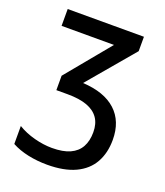

<svg xmlns="http://www.w3.org/2000/svg" viewBox="-134 -805 778 906"><g transform="rotate(20 255.0 -352.0)"><path d="M432.1 -713.9V-641.6L236.8 -410.6Q345.2 -404.8 402.8 -352.1Q460.4 -299.3 460.4 -206.1Q460.4 -140.1 433.1 -91.6Q405.8 -43 349.9 -16.6Q293.9 9.8 208.5 9.8Q158.7 9.8 112.5 0Q66.4 -9.8 30.3 -29.3V-119.6Q66.9 -97.2 113.5 -84.7Q160.2 -72.3 203.1 -72.3Q258.3 -72.3 293.2 -88.1Q328.1 -104 345 -134.5Q361.8 -165 361.8 -208.5Q361.8 -251.5 342.3 -279.5Q322.8 -307.6 284.2 -321.8Q245.6 -335.9 186.5 -335.9H129.9V-408.2L312.5 -629.4H49.3V-713.9Z"/></g></svg>

Font: Open Sans SemiCondensed Medium
Style: Regular
Weight: 500
Width: 4
Designer: Monotype Design Team
Foundry: Monotype Imaging Inc.
Version: Version 3.000